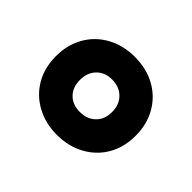

<svg xmlns="http://www.w3.org/2000/svg" viewBox="-86 -846 574 574"><g transform="rotate(45 201.0 -559.0)"><path d="M200 -394Q152 -394 113.5 -415Q75 -436 53.5 -473Q32 -510 32 -559Q32 -607 53.5 -644.5Q75 -682 113.5 -703Q152 -724 200 -724Q250 -724 288 -703Q326 -682 347.5 -644.5Q369 -607 369 -559Q369 -510 347.5 -473Q326 -436 287.5 -415Q249 -394 200 -394ZM200 -491Q231 -491 250 -509.5Q269 -528 269 -559Q269 -590 250 -609Q231 -628 200 -628Q170 -628 151.5 -609Q133 -590 133 -559Q133 -528 151.5 -509.5Q170 -491 200 -491Z"/></g></svg>

Font: Noto Sans Ethiopic SemiCondensed ExtraBold
Style: Regular
Weight: 800
Width: 4
Designer: Monotype Design Team
Foundry: Monotype Imaging Inc.
Version: Version 2.102; ttfautohint (v1.8.4.7-5d5b)